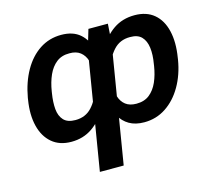

<svg xmlns="http://www.w3.org/2000/svg" viewBox="-107 -685 1141 1019"><g transform="rotate(-15 464.0 -175.0)"><path d="M320.3 203.1 426.3 -439 458 -545.9H564.9L558.1 -444.3L451.2 203.1ZM51.3 -265.6 52.7 -275.4Q67.4 -358.4 102.8 -420.9Q138.2 -483.4 190.9 -518.1Q243.7 -552.7 309.6 -552.7Q374.5 -552.7 412.8 -519Q451.2 -485.4 466.3 -423.8Q481.4 -362.3 476.1 -279.3L472.7 -259.3Q451.2 -179.7 416 -118.9Q380.9 -58.1 331.5 -24.2Q282.2 9.8 216.8 9.8Q151.9 9.8 110.4 -25.6Q68.8 -61 53.5 -123Q38.1 -185.1 51.3 -265.6ZM184.1 -275.4 182.6 -265.6Q174.8 -218.3 178.2 -179.9Q181.6 -141.6 202.6 -118.9Q223.6 -96.2 267.1 -96.2Q322.8 -96.2 357.4 -134Q392.1 -171.9 413.1 -233.4L425.3 -305.7Q428.7 -347.7 418.9 -379.6Q409.2 -411.6 386.5 -429.4Q363.8 -447.3 326.7 -446.8Q284.2 -447.3 255.4 -424.8Q226.6 -402.3 209.2 -363.5Q191.9 -324.7 184.1 -275.4ZM876.5 -275.4 875 -265.1Q861.8 -185.1 825.7 -122.8Q789.6 -60.5 736.3 -25.4Q683.1 9.8 617.2 9.8Q568.4 9.8 534.9 -9.8Q501.5 -29.3 481.9 -64.9Q462.4 -100.6 454.8 -149.9Q447.3 -199.2 450.7 -259.3L454.6 -279.3Q477.1 -360.8 511.7 -422.6Q546.4 -484.4 596.2 -518.6Q646 -552.7 712.4 -552.7Q777.8 -552.7 819.1 -518.1Q860.4 -483.4 875.2 -420.9Q890.1 -358.4 876.5 -275.4ZM743.7 -265.6 745.1 -275.4Q753.9 -325.2 749 -364Q744.1 -402.8 722.9 -425Q701.7 -447.3 659.7 -446.8Q603.5 -447.3 567.9 -407.7Q532.2 -368.2 514.6 -305.7L502.4 -233.4Q501.5 -192.9 511 -161.9Q520.5 -130.9 543 -113.5Q565.4 -96.2 602.5 -96.2Q646 -96.2 674.3 -118.9Q702.6 -141.6 719.5 -179.9Q736.3 -218.3 743.7 -265.6Z"/></g></svg>

Font: Inter 18pt SemiBold
Style: Italic
Weight: 600
Italic angle: -9.3988°
Designer: Rasmus Andersson
Foundry: rsms
Version: Version 4.001;git-66647c0bb